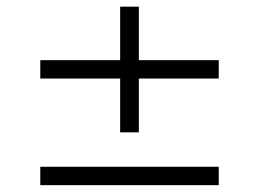

<svg xmlns="http://www.w3.org/2000/svg" viewBox="-20 -541 757 561"><path d="M331.1 -154.3V-311.5H97.7V-365.2H331.1V-521.5H385.7V-365.2H619.1V-311.5H385.7V-154.3ZM97.7 0V-53.7H619.1V0Z"/></svg>

Font: Padauk
Style: Regular
Weight: 400
Designer: Debbi Hosken, Becca Hirsbrunner Spalinger
Foundry: SIL International
Version: Version 5.003